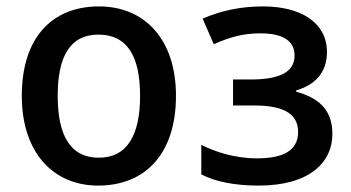

<svg xmlns="http://www.w3.org/2000/svg" viewBox="-20 -569 1096 599"><path d="M529 -270C529 -449 429 -549 289 -549C140 -549 48 -449 48 -270C48 -91 148 10 286 10C435 10 529 -91 529 -270ZM160 -270C160 -392 198 -461 287 -461C378 -461 417 -392 417 -270C417 -149 378 -77 288 -77C198 -77 160 -149 160 -270Z M801 -549C728 -549 669 -535 612 -511L647 -431C696 -453 739 -465 792 -465C862 -465 899 -442 899 -396C899 -341 847 -321 761 -321H707V-240H772C867 -240 910 -213 910 -157C910 -96 858 -75 782 -75C711 -75 650 -96 608 -117V-25C650 -3 710 10 787 10C945 10 1017 -62 1017 -151C1017 -232 968 -265 904 -283V-287C962 -304 1000 -341 1000 -407C1000 -500 916 -549 801 -549Z"/></svg>

Font: Noto Sans Thai Medium
Style: Regular
Weight: 500
Designer: Monotype Design Team
Foundry: Monotype Imaging Inc.
Version: Version 1.901